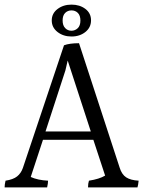

<svg xmlns="http://www.w3.org/2000/svg" viewBox="-23 -909 620 831"><path d="M325 -820Q325 -842 314 -853Q303 -864 286.5 -864Q270 -864 259 -853Q248 -842 248 -820.5Q248 -799 259 -787.5Q270 -776 286 -776Q302 -776 313.5 -787Q325 -798 325 -820ZM371 -821Q371 -790 346.5 -770.5Q322 -751 286.5 -751Q251 -751 226 -770.5Q201 -790 201 -820.5Q201 -851 226 -870Q251 -889 286.5 -889Q322 -889 346.5 -870.5Q371 -852 371 -821ZM174 -340H370L270 -647L260 -604ZM358 -98Q358 -115 362 -127Q407 -134 432 -149L381 -304H163L110 -143Q141 -129 185 -127Q185 -116 181 -98H-3Q-3 -111 1 -127Q34 -132 51 -145.5Q68 -159 76 -182L254 -713Q278 -722 319 -722L495 -183Q504 -154 523 -141.5Q542 -129 577 -127Q575 -107 572 -98Z"/></svg>

Font: Halant
Style: Regular
Weight: 400
Designer: Hitesh Malaviya (Devanagari), Satya Rajpurohit (Latin)
Foundry: Indian Type Foundry
Version: Version 1.101;PS 1.0;hotconv 1.0.78;makeotf.lib2.5.61930; tt